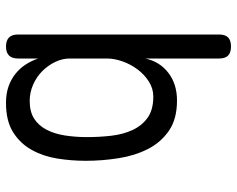

<svg xmlns="http://www.w3.org/2000/svg" viewBox="-95 -505 790 640"><g transform="rotate(-90 300.0 -185.0)"><path d="M465 -560Q485 -560 495 -550Q505 -540 505 -520V150Q505 171 495 180.5Q485 190 465 190Q445 190 435 180.5Q425 171 425 150V-96Q415 -48 377.5 -19Q340 10 285 10Q223 10 184 -17Q145 -44 123 -87.5Q101 -131 92.5 -185.5Q84 -240 84 -294Q84 -342 91.5 -389Q99 -436 120.5 -474.5Q142 -513 179.5 -536.5Q217 -560 277 -560Q308 -560 332 -551.5Q356 -543 374 -528.5Q392 -514 404.5 -495Q417 -476 425 -453V-520Q425 -540 435 -550Q445 -560 465 -560ZM284 -481Q248 -481 225 -466.5Q202 -452 188 -425.5Q174 -399 168.5 -364Q163 -329 163 -290Q163 -249 167.5 -209.5Q172 -170 186.5 -138.5Q201 -107 227.5 -88Q254 -69 298 -69Q325 -69 348.5 -84Q372 -99 389 -122Q406 -145 415.5 -172Q425 -199 425 -224V-347Q425 -372 413.5 -396Q402 -420 383 -439Q364 -458 338 -469.5Q312 -481 284 -481Z"/></g></svg>

Font: Maple Mono NL Light
Style: Regular
Weight: 300
Monospace: yes
Designer: subframe7536
Version: Version 7.000